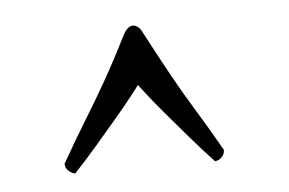

<svg xmlns="http://www.w3.org/2000/svg" viewBox="-30 -668 441 293"><g transform="rotate(-5 190.0 -521.5)"><path d="M182 -630Q191 -630 197 -617Q217 -579 233 -550Q249 -521 266 -493.5Q283 -466 304 -429Q304 -422 299 -417.5Q294 -413 289 -413Q272 -431 253.5 -452.5Q235 -474 218.5 -493.5Q202 -513 192 -526Q182 -539 182 -539Q182 -539 172 -526Q162 -513 145.5 -493.5Q129 -474 110.5 -452.5Q92 -431 75 -413Q71 -413 65.5 -417.5Q60 -422 60 -429Q81 -466 98 -493.5Q115 -521 131.5 -550Q148 -579 167 -617Q174 -630 182 -630Z"/></g></svg>

Font: Amiri
Style: Bold Italic
Weight: 700
Italic angle: 10°
Designer: Khaled Hosny
Version: Version 0.113